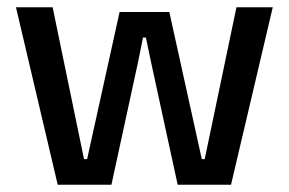

<svg xmlns="http://www.w3.org/2000/svg" viewBox="-20 -509 796 529"><path d="M139 0 24 -489H125L211.5 -70.5H220L309.5 -476H446.5L536 -70.5H544L631.5 -489H731.5L616.5 0H469.5L396 -338.5L382 -405.5H374L360.5 -338.5L287 0Z"/></svg>

Font: Anek Tamil Medium
Style: Regular
Weight: 500
Designer: Aadarsh Rajan (Tamil), Yesha Goshar (Latin)
Foundry: Ek Type
Version: Version 1.003